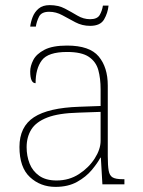

<svg xmlns="http://www.w3.org/2000/svg" viewBox="-20 -720 557 750"><path d="M197 10Q138 10 97 -28Q56 -66 56 -146Q56 -225 112.5 -262Q169 -299 290 -303L373 -306V-371Q373 -414 364 -446.5Q355 -479 327 -498Q299 -517 242 -517Q168 -517 143.5 -484.5Q119 -452 119 -395Q98 -395 98 -441Q98 -462 110 -485.5Q122 -509 153.5 -525.5Q185 -542 242 -542Q330 -542 365.5 -499.5Q401 -457 401 -386V-110Q401 -73 404.5 -53.5Q408 -34 420 -27Q432 -20 459 -20H466V0H380L374 -104H372Q361 -83 338.5 -56Q316 -29 281 -9.5Q246 10 197 10ZM201 -15Q250 -15 288.5 -40Q327 -65 350 -101Q373 -137 373 -170V-283L287 -280Q209 -278 165 -261Q121 -244 102.5 -214.5Q84 -185 84 -145Q84 -111 95.5 -81.5Q107 -52 133 -33.5Q159 -15 201 -15ZM332 -619Q301 -619 274.5 -633Q248 -647 223.5 -660.5Q199 -674 172 -674Q142 -674 132.5 -655Q123 -636 120 -616H98Q100 -634 107.5 -653.5Q115 -673 131 -686.5Q147 -700 174 -700Q208 -700 233.5 -686.5Q259 -673 282.5 -659Q306 -645 332 -645Q360 -645 369.5 -661.5Q379 -678 382 -698H404Q401 -669 386.5 -644Q372 -619 332 -619Z"/></svg>

Font: Noto Serif Devanagari Thin
Style: Regular
Weight: 100
Designer: Universal Thirst, Indian Type Foundry and the Monotype Design Team
Foundry: Monotype Imaging Inc.
Version: Version 2.004; ttfautohint (v1.8.4.7-5d5b)